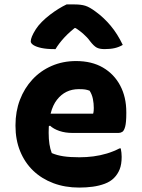

<svg xmlns="http://www.w3.org/2000/svg" viewBox="-20 -832 640 868"><path d="M324 -556Q395 -556 445.5 -526.5Q496 -497 523.5 -445Q551 -393 551 -325V-320Q551 -279 546 -260Q541 -241 533 -236Q525 -231 516 -231H308Q275 -231 248.5 -240Q222 -249 206 -264L184 -254L190 -318H401Q403 -324 403.5 -331.5Q404 -339 404 -344Q404 -364 400 -384.5Q396 -405 385 -422Q374 -426 364.5 -427.5Q355 -429 336 -429Q275 -429 237.5 -381Q200 -333 200 -234V-231Q200 -203 203.5 -180.5Q207 -158 214 -140Q237 -130 266.5 -125.5Q296 -121 339 -121Q371 -121 402 -125Q433 -129 463 -138Q493 -147 520 -161H526Q528 -151 529 -141.5Q530 -132 530 -123Q530 -89 521 -66.5Q512 -44 495 -27Q479 -11 454 -1.5Q429 8 399.5 12Q370 16 338 16Q274 16 221 -4Q168 -24 130 -60.5Q92 -97 71 -148.5Q50 -200 50 -263V-266Q50 -328 70 -380.5Q90 -433 126.5 -472.5Q163 -512 213.5 -534Q264 -556 324 -556ZM281 -812Q290 -812 297 -812Q304 -812 317 -812Q346 -812 365.5 -806Q385 -800 413 -779Q431 -766 448 -750Q465 -734 480.5 -715.5Q496 -697 509.5 -675.5Q523 -654 535 -629Q518 -619 498.5 -614.5Q479 -610 453 -610Q430 -610 417 -617Q404 -624 387 -646Q375 -663 355.5 -680Q336 -697 298 -721L353 -705H287L340 -723Q295 -689 270 -661.5Q245 -634 231 -610H225Q191 -610 167.5 -615Q144 -620 131.5 -628Q119 -636 119 -645Q119 -654 124.5 -667.5Q130 -681 142 -700Q153 -717 169.5 -733.5Q186 -750 205.5 -765Q225 -780 244.5 -792Q264 -804 281 -812Z"/></svg>

Font: Recursive Casual ExtraBold
Style: Regular
Weight: 800
Version: Version 1.047